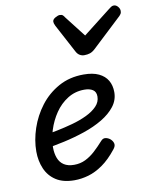

<svg xmlns="http://www.w3.org/2000/svg" viewBox="-94 -918 801 1007"><g transform="rotate(-10 306.5 -414.5)"><path d="M221 19Q161 19 123 -5.5Q85 -30 67 -72Q49 -114 49 -164Q49 -224 70 -286.5Q91 -349 131 -401.5Q171 -454 229.5 -486.5Q288 -519 363 -519Q412 -519 443.5 -504Q475 -489 490.5 -462.5Q506 -436 506 -400Q506 -358 480 -324.5Q454 -291 410.5 -265Q367 -239 312.5 -220.5Q258 -202 201 -189.5Q144 -177 91 -169L100 -240Q133 -245 175 -253.5Q217 -262 259 -273.5Q301 -285 336.5 -302Q372 -319 393.5 -341.5Q415 -364 415 -393Q415 -418 398 -429Q381 -440 353 -440Q304 -440 264 -415Q224 -390 196.5 -349.5Q169 -309 154 -261.5Q139 -214 139 -170Q139 -138 148.5 -113Q158 -88 179 -74.5Q200 -61 233 -61Q266 -61 293.5 -74.5Q321 -88 345.5 -110.5Q370 -133 394 -160Q406 -174 422 -170Q438 -166 448 -155Q458 -144 459.5 -132Q461 -120 449 -105Q411 -57 372.5 -30Q334 -3 296 8Q258 19 221 19ZM582 -848Q594 -848 603.5 -837Q613 -826 613 -814Q613 -804 609.5 -798.5Q606 -793 602 -789L443 -640Q429 -627 415.5 -622.5Q402 -618 385 -618Q372 -618 361 -624.5Q350 -631 343 -644L262 -796Q258 -804 256.5 -809.5Q255 -815 255 -819Q255 -831 270 -839.5Q285 -848 294 -848Q305 -848 310.5 -843Q316 -838 320 -831L407 -719L553 -833Q560 -838 566.5 -843Q573 -848 582 -848Z"/></g></svg>

Font: Playwrite US Trad
Style: Regular
Weight: 400
Designer: Veronika Burian, José Scaglione
Foundry: TypeTogether
Version: Version 1.002